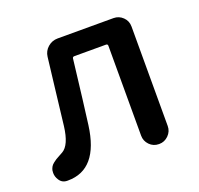

<svg xmlns="http://www.w3.org/2000/svg" viewBox="-103 -663 818 788"><g transform="rotate(-20 305.5 -269.0)"><path d="M65.4 12.7Q63.5 12.7 62.5 12.7Q40 12.7 28.3 -5.9Q18.6 -20.5 18.6 -37.1Q18.6 -42 19.5 -48.8Q21.5 -56.6 25.4 -63.5Q29.3 -70.3 37.6 -76.7Q45.9 -83 50.3 -85.9Q54.7 -88.9 66.9 -95.2Q79.1 -101.6 82 -103.5Q116.2 -123 126 -203.1Q132.8 -259.8 145 -365.2Q157.2 -470.7 160.2 -493.2Q163.1 -517.6 181.6 -533.7Q200.2 -549.8 224.6 -549.8H468.8Q492.2 -549.8 509.3 -533.2Q526.4 -516.6 526.4 -492.2V-57.6Q526.4 -34.2 509.3 -17.1Q492.2 0 468.8 0H467.8Q443.4 0 426.8 -17.1Q410.2 -34.2 410.2 -57.6V-450.2Q410.2 -458 402.3 -458H264.6Q256.8 -458 255.9 -451.2Q232.4 -251 221.7 -171.9Q197.3 12.7 65.4 12.7Z"/></g></svg>

Font: Gen Jyuu Gothic Medium
Style: Regular
Weight: 500
Designer: [Source Han Sans]
Ryoko NISHIZUKA  (kana & ideographs); Paul D. Hunt (Latin, Greek & Cyrillic); Wenlong ZHANG  (bopomofo
Version: Version 1.002.20150607